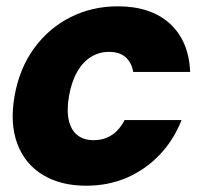

<svg xmlns="http://www.w3.org/2000/svg" viewBox="-20 -586 645 614"><path d="M26.6 -279.2Q42.1 -367.3 89.2 -431.8Q136.2 -496.3 205.6 -531.1Q275 -565.8 356.6 -565.8Q461.9 -565.8 522.9 -510.7Q583.8 -455.5 588.2 -355.9H406Q401.1 -385.3 382.1 -402.7Q363.2 -420.1 328 -420.1Q297.3 -420.1 271.3 -404.2Q245.2 -388.3 227.1 -356.9Q209 -325.4 200.7 -279.2Q192.8 -232.9 200 -201.2Q207.3 -169.6 227.8 -153.6Q248.2 -137.7 278.9 -137.7Q302.4 -137.7 320.9 -145.3Q339.5 -153 353.8 -167.4Q368.2 -181.9 378.4 -202H560.6Q535.1 -137.4 489.9 -90.4Q444.7 -43.3 385.5 -17.7Q326.2 7.9 255.6 7.9Q173.9 7.9 116.8 -26.8Q59.7 -61.5 35.4 -126.3Q11.1 -191.1 26.6 -279.2Z"/></svg>

Font: Poppins Variable
Style: Italic
Weight: 100
Italic angle: -10°
Designer: Jonny Pinhorn
Foundry: Indian Type Foundry
Version: Version 6.000